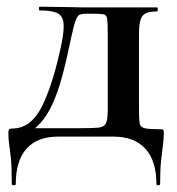

<svg xmlns="http://www.w3.org/2000/svg" viewBox="-20 -408 527 572"><path d="M15 140Q15 90 12.5 65Q10 40 7.5 24Q5 8 5 -12Q5 -20 7 -22.5Q9 -25 16 -25Q72 -25 105 -91Q138 -157 163 -276Q172 -320 169 -341.5Q166 -363 148.5 -370Q131 -377 98 -377Q96 -377 96 -382.5Q96 -388 98 -388Q117 -388 136.5 -387.5Q156 -387 173.5 -387Q191 -387 204.5 -386.5Q218 -386 225 -386H448Q450 -386 450 -380Q450 -374 448 -374Q425 -374 413.5 -368Q402 -362 398 -347Q394 -332 394 -303V-81Q394 -53 396 -41Q398 -29 411 -26Q424 -23 456 -23Q464 -23 466 -21.5Q468 -20 468 -12Q468 5 465.5 23.5Q463 42 460 69.5Q457 97 457 140Q457 144 451.5 144Q446 144 446 140Q446 71 413 35Q380 -1 318 -1H153Q91 -1 59 35Q27 71 27 140Q27 144 21 144Q15 144 15 140ZM49 -4 68 -26H209Q252 -26 271 -27.5Q290 -29 295.5 -40.5Q301 -52 301 -81V-305Q301 -338 299.5 -350.5Q298 -363 289.5 -365Q281 -367 260 -367H235Q225 -367 218 -364.5Q211 -362 205.5 -347.5Q200 -333 192 -296Q179 -232 166 -183.5Q153 -135 137 -99.5Q121 -64 99.5 -40.5Q78 -17 49 -4Z"/></svg>

Font: Cormorant Light
Style: Regular
Weight: 300
Designer: Christian Thalmann (Catharsis Fonts)
Foundry: Catharsis Fonts
Version: Version 4.000